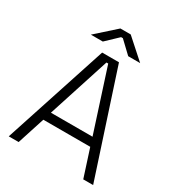

<svg xmlns="http://www.w3.org/2000/svg" viewBox="-204 -1002 1037 1127"><g transform="rotate(30 314.0 -438.0)"><path d="M28 0 257 -700H371L600 0H533L473 -186H155L95 0ZM173 -244H455L320 -662H308ZM147 -758 279 -876H349L481 -758H400L320 -834H308L228 -758Z"/></g></svg>

Font: Space Grotesk Light Light
Style: Regular
Weight: 300
Version: Version 2.000